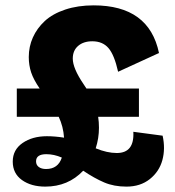

<svg xmlns="http://www.w3.org/2000/svg" viewBox="-20 -690 658 720"><path d="M501 -357.9V-252H348.1Q351.1 -232.4 351.1 -210.9Q351.1 -171.4 338.9 -133.8Q381.8 -116.2 418 -116.2Q484.4 -116.2 480 -195.8L589.8 -181.2Q600.6 -132.8 588.9 -89.6Q577.1 -46.4 541.7 -18.3Q506.3 9.8 454.1 9.8Q407.2 9.8 370.6 -5.9Q334 -21.5 292 -49.8Q235.4 9.8 149.9 9.8Q96.7 9.8 62.3 -14.9Q27.8 -39.6 27.8 -84Q27.8 -128.4 64.7 -153.8Q101.6 -179.2 155.8 -179.2Q185.5 -179.2 220.2 -173.8Q217.3 -215.8 200.2 -252H43V-357.9H128.9Q106 -391.1 96.9 -418.2Q87.9 -445.3 87.9 -476.1Q87.9 -515.1 103.3 -549.6Q118.7 -584 147.9 -611.1Q177.2 -638.2 224.6 -654.1Q272 -669.9 331.1 -669.9Q539.1 -669.9 576.2 -491.2L422.9 -420.9Q408.7 -484.4 386.7 -509.8Q364.7 -535.2 326.2 -535.2Q293 -535.2 272.9 -517.8Q252.9 -500.5 252.9 -470.2Q252.9 -434.1 293 -375Q303.7 -358.9 304.2 -357.9ZM115.2 -85Q115.2 -71.3 125.5 -63.7Q135.7 -56.2 152.8 -56.2Q197.8 -56.2 211.9 -99.1Q182.6 -111.8 153.8 -111.8Q115.2 -111.8 115.2 -85Z"/></svg>

Font: Human Sans Black
Style: Regular
Weight: 800
Designer: Tim Radville
Foundry: Continuum
Version: Version 1.000;FEAKit 1.0